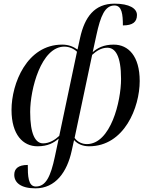

<svg xmlns="http://www.w3.org/2000/svg" viewBox="-20 -790 827 1050"><path d="M174 240C284 240 347 150 372 35L385 -24C405 -1 435 10 467 10C660 10 744 -203 744 -347C744 -483 682 -546 602 -546C547 -546 514 -528 487 -505L507 -597C530 -704 554 -760 606 -760C647 -760 652 -711 652 -651C705 -651 729 -669 729 -708C729 -744 687 -770 606 -770C496 -770 443 -696 418 -583L404 -519C382 -534 357 -546 320 -546C127 -546 43 -333 43 -189C43 -53 106 10 185 10C242 10 274 -9 301 -32L280 67C257 175 231 230 176 230C133 230 132 170 132 112C79 112 58 133 58 166C58 208 93 240 174 240ZM216 -6C173 -6 145 -57 145 -178C145 -302 205 -535 332 -535C360 -535 386 -522 401 -507L304 -47C282 -26 250 -6 216 -6ZM455 -2C430 -2 404 -13 388 -36L484 -490C506 -510 533 -529 567 -529C610 -529 642 -486 642 -358C642 -235 585 -2 455 -2Z"/></svg>

Font: Noto Serif Display
Style: Italic
Weight: 400
Italic angle: -12°
Designer: Monotype Design Team
Foundry: Monotype Imaging Inc.
Version: Version 2.009